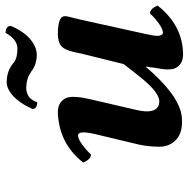

<svg xmlns="http://www.w3.org/2000/svg" viewBox="-14 -658 682 694"><g transform="rotate(-90 327.0 -311.0)"><path d="M500 -588.9Q532.7 -590.8 555.2 -631.8Q576.7 -631.8 580.1 -617.2Q580.6 -614.3 580.1 -611.8Q549.8 -542 500 -523.4Q487.3 -519 476.1 -519Q439 -519.5 414.1 -540Q389.6 -556.6 358.4 -557.1Q329.1 -557.1 315.4 -538.6Q309.1 -529.3 303.7 -517.1Q279.3 -519 280.3 -535.2Q312 -604.5 355.5 -623.5Q366.7 -627.9 376.5 -627.9Q419.4 -627.4 446.8 -603Q463.4 -588.9 500 -588.9ZM431.2 -106.9Q431.2 -106.9 428.7 -99.6Q429.7 -105.5 433.6 -122.1L431.6 -124Q332.5 -7.8 257.3 4.4Q245.1 6.3 232.4 5.9Q178.2 5.9 154.8 -32.7Q143.6 -51.8 143.6 -76.2Q144 -117.2 151.4 -149.9L189.5 -309.1Q203.1 -368.7 185.5 -370.1Q167.5 -370.1 134.3 -341.3Q123.5 -332 115.7 -323.2Q99.1 -323.2 87.9 -348.1Q86.9 -350.1 86.4 -351.1Q148.4 -430.7 247.1 -441.4Q259.8 -442.9 271.5 -442.9Q308.6 -441.4 320.8 -410.2Q329.6 -383.8 313.5 -317.9L276.4 -158.2Q260.7 -90.8 294.4 -78.1Q300.8 -76.2 307.6 -76.2Q338.9 -76.2 390.6 -139.2Q406.7 -158.7 442.4 -205.1L481 -360.8Q482.4 -366.7 484.4 -377.9Q493.2 -421.4 510.7 -433.1Q525.9 -442.4 549.8 -442.9Q611.8 -442.9 615.2 -420.9Q615.7 -418 615.7 -416Q615.7 -410.2 608.9 -385.3Q604.5 -368.7 603 -360.8L550.8 -124Q543.9 -92.8 544.4 -81.5Q545.9 -64 555.2 -63Q573.2 -63 606.4 -91.3Q617.2 -100.6 625 -109.9Q641.6 -109.9 652.8 -85Q653.8 -83 653.8 -82Q581.5 9.3 476.1 9.8Q438 8.8 425.8 -22.9Q422.9 -32.7 422.9 -46.9Q422.9 -60.1 431.2 -106.9Z"/></g></svg>

Font: Linux Libertine Capitals O
Style: Bold Italic Samll Caps
Weight: 400
Italic angle: -12°
Designer: Philipp H. Poll
Foundry: Philipp H. Poll
Version: Version 5.0.4